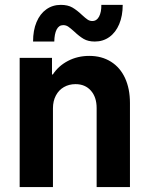

<svg xmlns="http://www.w3.org/2000/svg" viewBox="-20 -757 602 777"><path d="M505.9 -340.3V0H371.1V-319.8Q371.1 -363.8 347.9 -390.1Q324.7 -416.5 285.6 -416.5Q259.3 -416.5 238.5 -404.5Q217.8 -392.6 206.1 -370.4Q194.3 -348.1 194.3 -318.8V0H59.6V-522.9H190.4V-455.6H193.8Q216.3 -490.2 255.1 -510.5Q293.9 -530.8 341.3 -530.8Q391.6 -530.8 429 -507.3Q466.3 -483.9 486.1 -440.9Q505.9 -397.9 505.9 -340.3ZM113.8 -588.9Q113.8 -634.3 127.9 -667.7Q142.1 -701.2 167.5 -719.2Q192.9 -737.3 226.1 -737.3Q254.4 -737.3 272.9 -726.6Q291.5 -715.8 312 -696.3Q325.7 -683.6 334.5 -677.7Q343.3 -671.9 353.5 -671.9Q371.6 -671.9 381.1 -690.2Q390.6 -708.5 390.1 -737.3H476.6Q476.6 -692.9 462.4 -659.2Q448.2 -625.5 422.6 -607.2Q397 -588.9 363.8 -588.9Q336.9 -588.9 318.8 -599.4Q300.8 -609.9 280.3 -629.4Q265.1 -643.1 256.1 -649.2Q247.1 -655.3 235.8 -655.3Q218.3 -655.3 209.2 -637.5Q200.2 -619.6 199.7 -588.9Z"/></svg>

Font: Reddit Mono
Style: Bold
Weight: 700
Designer: Stephen Hutchings
Foundry: Reddit
Version: Version 1.009